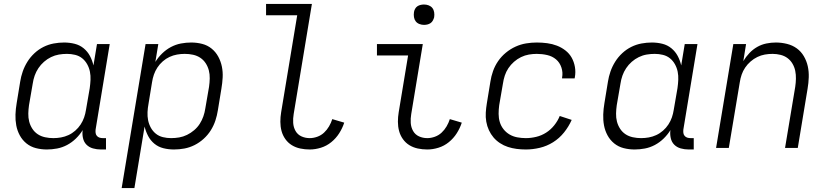

<svg xmlns="http://www.w3.org/2000/svg" viewBox="-20 -755 4240 980"><path d="M219 8Q190 8 163 1Q136 -6 115 -23Q94 -40 81 -64Q68 -88 63 -115Q58 -142 59 -170.5Q60 -199 65 -228L83 -338Q87 -364 96 -390Q105 -416 120 -440Q135 -464 156 -483.5Q177 -503 202 -515.5Q227 -528 254 -533Q281 -538 307 -538Q335 -538 361 -531.5Q387 -525 407 -508.5Q427 -492 439 -469.5Q451 -447 457 -421L475 -530H540L468 -94Q467 -85 468 -76.5Q469 -68 474.5 -61.5Q480 -55 488 -52.5Q496 -50 505 -50H521V8H495Q474 8 454.5 2.5Q435 -3 421.5 -16.5Q408 -30 403.5 -50.5Q399 -71 402 -91Q388 -68 367.5 -48Q347 -28 322.5 -15Q298 -2 271.5 3Q245 8 219 8ZM252 -50Q252 -50 252 -50Q252 -50 252 -50Q272 -50 291.5 -53.5Q311 -57 329.5 -65.5Q348 -74 364 -88Q380 -102 391.5 -119.5Q403 -137 409.5 -156Q416 -175 419 -195L438 -305Q441 -326 442 -347.5Q443 -369 439 -389Q435 -409 425 -427Q415 -445 399.5 -457.5Q384 -470 363.5 -475Q343 -480 322 -480Q301 -480 280.5 -476.5Q260 -473 240.5 -463.5Q221 -454 204.5 -439.5Q188 -425 176 -407Q164 -389 157 -369Q150 -349 147 -328L128 -218Q125 -197 124.5 -175.5Q124 -154 129 -134.5Q134 -115 145 -98Q156 -81 172.5 -70Q189 -59 210 -54.5Q231 -50 252 -50Z M601 205 723 -530H788L773 -439Q787 -462 807.5 -482Q828 -502 852.5 -515Q877 -528 903.5 -533Q930 -538 956 -538Q985 -538 1012 -531Q1039 -524 1060 -507Q1081 -490 1094 -466Q1107 -442 1112.5 -415Q1118 -388 1116.5 -359.5Q1115 -331 1110 -302L1092 -192Q1088 -166 1079.5 -140Q1071 -114 1056 -90Q1041 -66 1019.5 -46.5Q998 -27 973 -14.5Q948 -2 921.5 3Q895 8 868 8Q840 8 814 1.5Q788 -5 768 -21.5Q748 -38 736 -61Q724 -84 718 -109L666 205ZM853 -50Q874 -50 894.5 -53.5Q915 -57 934.5 -66.5Q954 -76 971 -90.5Q988 -105 999.5 -123Q1011 -141 1018 -161Q1025 -181 1028 -202L1047 -312Q1050 -333 1050.5 -354.5Q1051 -376 1046 -395.5Q1041 -415 1030 -432Q1019 -449 1002.5 -460Q986 -471 965.5 -475.5Q945 -480 923 -480Q923 -480 923 -480Q923 -480 923 -480Q903 -480 883.5 -476.5Q864 -473 845.5 -464.5Q827 -456 811 -442Q795 -428 783.5 -410.5Q772 -393 765.5 -374Q759 -355 756 -335L738 -225Q734 -204 733 -182.5Q732 -161 736 -141Q740 -121 750 -103Q760 -85 775.5 -72.5Q791 -60 811.5 -55Q832 -50 853 -50Z M1561 8Q1536 8 1512.5 3Q1489 -2 1469.5 -14Q1450 -26 1436.5 -45Q1423 -64 1417 -86.5Q1411 -109 1411 -133.5Q1411 -158 1415 -182L1497 -677H1338V-735H1572L1479 -173Q1475 -150 1476.5 -127.5Q1478 -105 1488.5 -86.5Q1499 -68 1518.5 -59Q1538 -50 1561 -50Q1580 -50 1599.5 -57Q1619 -64 1634 -78Q1649 -92 1659.5 -110Q1670 -128 1676 -147L1737 -129Q1728 -101 1711.5 -75Q1695 -49 1671 -29.5Q1647 -10 1618 -1Q1589 8 1561 8Z M2161 8Q2136 8 2112.5 3Q2089 -2 2069.5 -14Q2050 -26 2036.5 -45Q2023 -64 2017 -86.5Q2011 -109 2011 -133.5Q2011 -158 2015 -182L2063 -472H1904V-530H2138L2079 -173Q2075 -150 2076.5 -127.5Q2078 -105 2088.5 -86.5Q2099 -68 2118.5 -59Q2138 -50 2161 -50Q2180 -50 2199.5 -57Q2219 -64 2234 -78Q2249 -92 2259.5 -110Q2270 -128 2276 -147L2337 -129Q2328 -101 2311.5 -75Q2295 -49 2271 -29.5Q2247 -10 2218 -1Q2189 8 2161 8ZM2144 -628Q2132 -628 2120.5 -632.5Q2109 -637 2102 -646Q2095 -655 2093 -667.5Q2091 -680 2093 -693Q2094 -701 2098.5 -709.5Q2103 -718 2110.5 -723Q2118 -728 2127 -730Q2136 -732 2144 -732Q2157 -732 2168.5 -727.5Q2180 -723 2187 -714Q2194 -705 2196 -692.5Q2198 -680 2196 -667Q2194 -659 2189.5 -650.5Q2185 -642 2177.5 -637Q2170 -632 2161.5 -630Q2153 -628 2144 -628Z M2664 8Q2640 8 2617 5Q2594 2 2572.5 -5Q2551 -12 2532 -24.5Q2513 -37 2499 -53.5Q2485 -70 2475.5 -90.5Q2466 -111 2462 -134Q2458 -157 2459.5 -180.5Q2461 -204 2465 -228L2483 -338Q2487 -365 2496.5 -392Q2506 -419 2522.5 -443Q2539 -467 2562 -486Q2585 -505 2611.5 -517Q2638 -529 2665.5 -533.5Q2693 -538 2720 -538Q2747 -538 2773 -534.5Q2799 -531 2822.5 -522Q2846 -513 2866 -497.5Q2886 -482 2898 -460.5Q2910 -439 2914.5 -413Q2919 -387 2914 -360Q2914 -359 2913.5 -357.5Q2913 -356 2913 -355H2849Q2849 -356 2849 -357Q2849 -358 2849 -359Q2854 -385 2845.5 -410.5Q2837 -436 2818 -452Q2799 -468 2773 -474Q2747 -480 2720 -480Q2700 -480 2679.5 -476.5Q2659 -473 2639.5 -463.5Q2620 -454 2603.5 -439.5Q2587 -425 2575 -407Q2563 -389 2556.5 -369Q2550 -349 2547 -328L2528 -218Q2525 -196 2525 -174Q2525 -152 2531 -132Q2537 -112 2550 -95.5Q2563 -79 2581 -68.5Q2599 -58 2620.5 -54Q2642 -50 2664 -50Q2690 -50 2717 -56.5Q2744 -63 2767.5 -78Q2791 -93 2809 -115.5Q2827 -138 2837 -163L2898 -143Q2883 -109 2859 -79Q2835 -49 2803 -29Q2771 -9 2735 -0.5Q2699 8 2664 8Z M3219 8Q3190 8 3163 1Q3136 -6 3115 -23Q3094 -40 3081 -64Q3068 -88 3063 -115Q3058 -142 3059 -170.5Q3060 -199 3065 -228L3083 -338Q3087 -364 3096 -390Q3105 -416 3120 -440Q3135 -464 3156 -483.5Q3177 -503 3202 -515.5Q3227 -528 3254 -533Q3281 -538 3307 -538Q3335 -538 3361 -531.5Q3387 -525 3407 -508.5Q3427 -492 3439 -469.5Q3451 -447 3457 -421L3475 -530H3540L3468 -94Q3467 -85 3468 -76.5Q3469 -68 3474.5 -61.5Q3480 -55 3488 -52.5Q3496 -50 3505 -50H3521V8H3495Q3474 8 3454.5 2.5Q3435 -3 3421.5 -16.5Q3408 -30 3403.5 -50.5Q3399 -71 3402 -91Q3388 -68 3367.5 -48Q3347 -28 3322.5 -15Q3298 -2 3271.5 3Q3245 8 3219 8ZM3252 -50Q3252 -50 3252 -50Q3252 -50 3252 -50Q3272 -50 3291.5 -53.5Q3311 -57 3329.5 -65.5Q3348 -74 3364 -88Q3380 -102 3391.5 -119.5Q3403 -137 3409.5 -156Q3416 -175 3419 -195L3438 -305Q3441 -326 3442 -347.5Q3443 -369 3439 -389Q3435 -409 3425 -427Q3415 -445 3399.5 -457.5Q3384 -470 3363.5 -475Q3343 -480 3322 -480Q3301 -480 3280.5 -476.5Q3260 -473 3240.5 -463.5Q3221 -454 3204.5 -439.5Q3188 -425 3176 -407Q3164 -389 3157 -369Q3150 -349 3147 -328L3128 -218Q3125 -197 3124.5 -175.5Q3124 -154 3129 -134.5Q3134 -115 3145 -98Q3156 -81 3172.5 -70Q3189 -59 3210 -54.5Q3231 -50 3252 -50Z M3635 0 3723 -530H3788L3774 -443Q3787 -465 3805 -484Q3823 -503 3845 -515.5Q3867 -528 3891.5 -533Q3916 -538 3940 -538Q3969 -538 3997 -531Q4025 -524 4047 -508Q4069 -492 4083 -468Q4097 -444 4103 -417Q4109 -390 4108 -360.5Q4107 -331 4102 -302L4052 0H3987L4039 -312Q4042 -332 4042.5 -353Q4043 -374 4039 -393.5Q4035 -413 4025 -430Q4015 -447 3999.5 -458.5Q3984 -470 3964 -475Q3944 -480 3923 -480Q3923 -480 3923 -480Q3923 -480 3923 -480Q3903 -480 3883.5 -476.5Q3864 -473 3845.5 -464Q3827 -455 3811 -441Q3795 -427 3783.5 -410Q3772 -393 3765.5 -374Q3759 -355 3756 -335L3700 0Z"/></svg>

Font: Iosevka Curly Light Extended
Style: Italic
Weight: 300
Width: 7
Italic angle: -9°
Monospace: yes
Designer: Belleve Invis
Foundry: Belleve Invis
Version: Version 11.1.0; ttfautohint (v1.8.3)